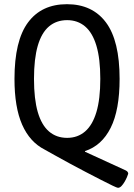

<svg xmlns="http://www.w3.org/2000/svg" viewBox="-20 -726 639 915"><path d="M542 169Q538 169 516 158.5Q494 148 460 130.5Q426 113 386.5 92.5Q347 72 308.5 51Q270 30 239.5 13Q209 -4 193 -13Q122 -49 85.5 -132Q49 -215 49 -350Q49 -532 113.5 -619Q178 -706 299 -706Q420 -706 485 -619Q550 -532 550 -350Q550 -202 507.5 -117Q465 -32 385 -6V-3L579 86Q591 92 591 102Q590 106 585.5 117Q581 128 574 140Q567 152 559 160.5Q551 169 542 169ZM300 -69Q350 -69 385.5 -99.5Q421 -130 439.5 -192Q458 -254 458 -350Q458 -446 439.5 -508Q421 -570 385.5 -600Q350 -630 300 -630Q249 -630 213.5 -600Q178 -570 160 -508Q142 -446 142 -350Q142 -254 160 -192Q178 -130 213.5 -99.5Q249 -69 300 -69Z"/></svg>

Font: Asap Condensed VF Beta
Style: Regular
Weight: 400
Designer: Pablo Cosgaya
Foundry: Omnibus-Type
Version: Version 1.008